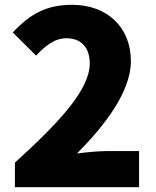

<svg xmlns="http://www.w3.org/2000/svg" viewBox="-20 -778 649 798"><path d="M42 0H558V-150H422C388 -150 337 -145 300 -140C414 -255 524 -396 524 -524C524 -666 424 -758 280 -758C174 -758 106 -721 33 -643L130 -547C166 -585 205 -619 256 -619C316 -619 353 -582 353 -514C353 -406 228 -271 42 -102Z"/></svg>

Font: Noto Sans JP Black
Style: Regular
Weight: 900
Designer: Ryoko NISHIZUKA  (kana, bopomofo & ideographs); Paul D. Hunt (Latin, Greek & Cyrillic); Sandoll Communications , Soo-you
Foundry: Adobe
Version: Version 2.002;hotconv 1.0.116;makeotfexe 2.5.65601